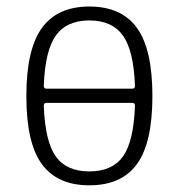

<svg xmlns="http://www.w3.org/2000/svg" viewBox="-20 -550 540 580"><path d="M120.1 -239.3Q112.3 -239.3 112.3 -230.5Q116.2 -123 148.4 -77.6Q180.7 -32.2 250 -32.2Q319.3 -32.2 351.6 -77.6Q383.8 -123 387.7 -230.5Q387.7 -239.3 379.9 -239.3ZM112.3 -291Q112.3 -282.2 120.1 -282.2H379.9Q387.7 -282.2 387.7 -291Q383.8 -397.5 351.1 -442.9Q318.4 -488.3 250 -488.3Q181.6 -488.3 148.9 -442.9Q116.2 -397.5 112.3 -291ZM59.6 -259.8Q59.6 -400.4 106.4 -465.3Q153.3 -530.3 250 -530.3Q346.7 -530.3 393.6 -465.8Q440.4 -401.4 440.4 -259.8Q440.4 -118.2 393.6 -54.2Q346.7 9.8 250 9.8Q153.3 9.8 106.4 -54.2Q59.6 -118.2 59.6 -259.8Z"/></svg>

Font: Rounded Mgen+ 1mn light
Style: Regular
Weight: 200
Designer: [Source Han Sans]
Ryoko NISHIZUKA  (kana & ideographs); Paul D. Hunt (Latin, Greek & Cyrillic); Wenlong ZHANG  (bopomofo
Version: Version 1.059.20150602